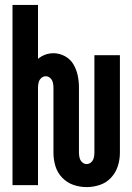

<svg xmlns="http://www.w3.org/2000/svg" viewBox="-20 -755 540 783"><path d="M333 8Q306 8 279.5 -1Q253 -10 233.5 -30.5Q214 -51 206 -77.5Q198 -104 198 -132V-398Q198 -408 195.5 -418.5Q193 -429 185 -436.5Q177 -444 167 -444Q156 -444 148 -436.5Q140 -429 137.5 -418.5Q135 -408 135 -398V0H31V-735H135V-515Q142 -521 151 -526Q173 -538 198 -538Q222 -538 244.5 -526Q267 -514 279.5 -492.5Q292 -471 297 -447Q302 -423 302 -398V-132Q302 -122 304.5 -111.5Q307 -101 315 -93.5Q323 -86 333 -86Q344 -86 352 -93.5Q360 -101 362.5 -111.5Q365 -122 365 -132V-530H469V-132Q469 -104 460.5 -77.5Q452 -51 433 -30.5Q414 -10 387.5 -1Q361 8 333 8Z"/></svg>

Font: Iosevka SS01
Style: Bold
Weight: 700
Monospace: yes
Designer: Belleve Invis
Foundry: Belleve Invis
Version: 2.3.3; ttfautohint (v1.8.3)